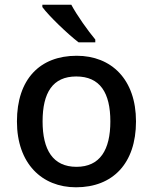

<svg xmlns="http://www.w3.org/2000/svg" viewBox="-20 -852 649 816"><path d="M283 -832H160V-822C187 -785 267 -708 314 -672H385V-684C354 -721 307 -787 283 -832ZM558 -336C558 -515 453 -615 306 -615C149 -615 52 -515 52 -336C52 -157 158 -56 303 -56C459 -56 558 -157 558 -336ZM161 -336C161 -458 204 -527 304 -527C405 -527 449 -458 449 -336C449 -215 405 -143 305 -143C205 -143 161 -215 161 -336Z"/></svg>

Font: Noto Sans Malayalam UI Medium
Style: Regular
Weight: 500
Designer: Jelle Bosma - Monotype Design Team
Foundry: Monotype Imaging Inc.
Version: Version 2.104